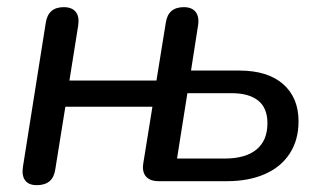

<svg xmlns="http://www.w3.org/2000/svg" viewBox="-20 -519 926 550"><path d="M45.7 -41.2 111 -453.1Q117.7 -498.5 162.5 -498.5Q186.3 -498.5 197.1 -484.8Q207.8 -471.1 204 -445.9L178.9 -288.4H428.2L455 -454.3Q461.7 -498.5 506.5 -498.5Q529.7 -498.5 540.4 -484.8Q551.2 -471.1 547.3 -445.9L527.2 -316.9H664.7Q747 -316.9 791.1 -278Q835.2 -239.2 835.2 -171.5Q835.2 -118.1 810 -79.3Q784.9 -40.5 738.7 -20.3Q692.4 0 630.5 0H434.8Q409.9 0 398.2 -13.3Q386.6 -26.5 390.5 -51.4L416.6 -213.2H167.2L138.1 -32.2Q131.3 11.4 85.3 11.4Q62.1 11.4 52 -2.3Q41.9 -16 45.7 -41.2ZM746.1 -166.1Q746.1 -209.5 719.7 -230.8Q693.3 -252.1 643 -252.1H516.8L487.1 -64.8H622.9Q683.3 -64.8 714.7 -90.7Q746.1 -116.5 746.1 -166.1Z"/></svg>

Font: SN Pro Thin
Style: Italic
Weight: 200
Italic angle: -9°
Designer: Tobias Whetton
Foundry: Supernotes
Version: Version 1.003;Glyphs 3.3 (3324)